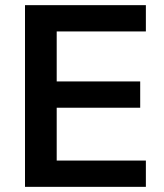

<svg xmlns="http://www.w3.org/2000/svg" viewBox="-20 -725 637 745"><path d="M77 0V-705H546V-603H200V-409H524V-307H200V-102H546V0Z"/></svg>

Font: Nunito Sans 12pt ExtraLight
Style: Regular
Weight: 200
Designer: Vernon Adams
Foundry: Vernon Adams
Version: Version 3.101;gftools[0.9.27]